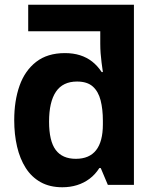

<svg xmlns="http://www.w3.org/2000/svg" viewBox="-20 -780 640 810"><path d="M99 -648V-760H466V-648ZM243 10Q190 10 151.5 -11.5Q113 -33 88.5 -71.5Q64 -110 52 -161.5Q40 -213 40 -273Q40 -355 62.5 -418.5Q85 -482 132.5 -519Q180 -556 254 -556Q289 -556 317.5 -547Q346 -538 368.5 -520.5Q391 -503 409 -476H414Q411 -497 408.5 -516Q406 -535 404.5 -555Q403 -575 403 -596V-760H545V0H435L405 -71H399Q382 -44 358 -26Q334 -8 305 1Q276 10 243 10ZM300 -110Q357 -110 385.5 -146.5Q414 -183 414 -255V-271Q414 -319 404.5 -356.5Q395 -394 371.5 -415Q348 -436 305 -436Q245 -436 216 -393Q187 -350 187 -267Q187 -185 215 -147.5Q243 -110 300 -110Z"/></svg>

Font: Noto Sans Mono
Style: Bold
Weight: 700
Designer: Monotype Design Team
Foundry: Monotype Imaging Inc.
Version: Version 2.014